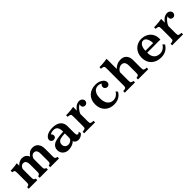

<svg xmlns="http://www.w3.org/2000/svg" viewBox="401 -2412 4063 4063"><g transform="rotate(-45 2433.0 -380.0)"><path d="M241.2 -481.9Q254.4 -502 278.1 -519.8Q301.8 -537.6 331.3 -548.8Q360.8 -560.1 390.1 -560.1Q414.1 -560.1 436.3 -555.2Q458.5 -550.3 478 -538.1Q497.6 -525.9 513.7 -506.8Q529.8 -487.8 541 -459Q569.8 -505.4 610.1 -532.7Q650.4 -560.1 711.9 -560.1Q738.3 -560.1 769.3 -550.8Q800.3 -541.5 825.2 -517.1Q850.6 -491.7 866.2 -453.1Q881.8 -414.6 881.8 -355V-130.9Q881.8 -108.4 883.1 -95Q884.3 -81.5 888.7 -73.7Q893.1 -65.9 901.9 -60.1Q910.2 -55.2 919.9 -51.8Q929.7 -48.3 944.8 -46.9V0H683.1V-46.9Q695.8 -47.9 705.8 -51.8Q715.8 -55.7 722.2 -60.1Q730 -65.9 734.4 -73.7Q738.8 -81.5 740.5 -95Q742.2 -108.4 742.2 -130.9V-336.9Q742.2 -379.9 734.9 -404.3Q727.5 -428.7 714.8 -442.9Q701.2 -458 685.5 -461.9Q669.9 -465.8 655.8 -465.8Q627.9 -465.8 608.4 -451.2Q588.9 -436.5 576.9 -414.8Q564.9 -393.1 560.1 -372.1V-130.9Q560.1 -108.4 561.8 -94.7Q563.5 -81.1 567.9 -73.2Q572.3 -65.4 580.1 -60.1Q586.9 -55.7 595 -52Q603 -48.3 611.8 -46.9V0H366.2V-46.9Q377.9 -48.3 386.2 -51.8Q394.5 -55.2 401.9 -60.1Q410.6 -65.9 414.8 -73.7Q418.9 -81.5 420.4 -95Q421.9 -108.4 421.9 -130.9V-335.9Q421.9 -378.9 414.8 -403.8Q407.7 -428.7 395 -442.9Q381.3 -458 366.2 -461.9Q351.1 -465.8 335.9 -465.8Q316.4 -465.8 299.6 -457.3Q282.7 -448.7 270.3 -434.6Q257.8 -420.4 251 -403.8Q244.1 -387.2 244.1 -371.1V-130.9Q244.1 -97.2 247.8 -82.3Q251.5 -67.4 264.2 -60.1Q271.5 -55.7 278.6 -52Q285.6 -48.3 294.9 -46.9V0H38.1V-46.9Q67.9 -49.8 84 -60.1Q94.7 -66.9 99.4 -82Q104 -97.2 104 -130.9V-409.2Q104 -442.9 100.3 -457.8Q96.7 -472.7 84 -480Q61.5 -493.2 38.1 -493.2V-540Q64.9 -540 99.4 -542.2Q133.8 -544.4 170.4 -549.1Q207 -553.7 241.2 -560.1Z M1305.2 -560.1Q1360.4 -560.1 1406.2 -548.3Q1452.1 -536.6 1484.9 -511.2Q1518.1 -485.8 1536.6 -447Q1555.2 -408.2 1555.2 -356V-147Q1555.2 -119.1 1559.8 -104.5Q1564.5 -89.8 1573.2 -84.5Q1582 -79.1 1593.8 -79.1Q1606 -79.1 1617.7 -86.7Q1629.4 -94.2 1637.2 -107.9L1651.9 -57.1Q1638.2 -35.2 1616.7 -19Q1595.2 -2.9 1569.8 6.1Q1544.4 15.1 1518.1 15.1Q1488.8 15.1 1466.1 5.6Q1443.4 -3.9 1429 -19.8Q1414.6 -35.6 1409.2 -54.2Q1386.2 -29.3 1353.5 -13.2Q1320.8 2.9 1284.7 10.5Q1248.5 18.1 1214.8 18.1Q1179.7 18.1 1148.4 6.3Q1117.2 -5.4 1093.3 -27.3Q1069.3 -49.3 1055.7 -80.1Q1042 -110.8 1042 -148.9Q1042 -191.9 1060.5 -227.1Q1079.1 -262.2 1121.1 -287.1Q1139.6 -298.3 1168.9 -306.9Q1198.2 -315.4 1232.4 -321.3Q1266.6 -327.1 1300.8 -330.8Q1335 -334.5 1363.8 -335.9L1408.2 -337.9V-353Q1408.2 -390.6 1400.6 -419.2Q1393.1 -447.8 1378.9 -467.8Q1350.6 -508.8 1284.2 -508.8Q1249.5 -508.8 1224.4 -500.5Q1199.2 -492.2 1181.2 -478Q1196.3 -473.1 1205.6 -455.3Q1214.8 -437.5 1214.8 -418.9Q1214.8 -392.6 1195.8 -374.3Q1176.8 -356 1142.1 -356Q1123.5 -356 1107.4 -365.7Q1091.3 -375.5 1081.5 -390.6Q1071.8 -405.8 1071.8 -421.9Q1071.8 -449.7 1084.2 -469.5Q1096.7 -489.3 1116.2 -505.9Q1132.3 -519.5 1159.4 -532Q1186.5 -544.4 1223.6 -552.2Q1260.7 -560.1 1305.2 -560.1ZM1371.1 -285.2Q1349.1 -284.2 1324 -281Q1298.8 -277.8 1276.4 -272Q1253.9 -266.1 1239.7 -256.8Q1216.8 -241.7 1203.9 -219.2Q1190.9 -196.8 1190.9 -166Q1190.9 -134.3 1205.1 -111.6Q1219.2 -88.9 1241.9 -76.9Q1264.6 -64.9 1289.1 -64.9Q1311 -64.9 1331.8 -71.8Q1352.5 -78.6 1369.6 -91.1Q1386.7 -103.5 1396.7 -120.8Q1406.7 -138.2 1406.7 -159.2V-287.1Z M1927.2 -449.2Q1944.3 -474.6 1962.6 -492.9Q1981 -511.2 1998 -523.9Q2019 -539.6 2045.9 -549.8Q2072.8 -560.1 2102.1 -560.1Q2132.3 -560.1 2154.5 -547.9Q2176.8 -535.6 2189 -516.1Q2201.2 -496.6 2201.2 -474.1Q2201.2 -452.1 2191.2 -435.3Q2181.2 -418.5 2164.8 -408.7Q2148.4 -398.9 2129.9 -398.9Q2105.5 -398.9 2089.1 -408.9Q2072.8 -418.9 2064.7 -434.6Q2056.6 -450.2 2057.1 -467.5Q2057.6 -484.9 2066.9 -500Q2056.6 -499.5 2043.2 -491Q2029.8 -482.4 2017.1 -470.9Q2004.4 -459.5 1995.1 -449.2Q1975.1 -426.8 1958.5 -401.9Q1941.9 -377 1930.2 -345.2V-130.9Q1930.2 -97.2 1933.8 -82.3Q1937.5 -67.4 1950.2 -60.1Q1961.4 -53.2 1979 -50Q1996.6 -46.9 2024.9 -46.9V0H1697.3V-46.9Q1721.7 -46.9 1738.3 -50.3Q1754.9 -53.7 1766.1 -60.1Q1779.8 -67.4 1783.4 -82.3Q1787.1 -97.2 1787.1 -130.9V-409.2Q1787.1 -442.9 1783.4 -457.8Q1779.8 -472.7 1766.1 -480Q1754.9 -485.8 1738.3 -489.5Q1721.7 -493.2 1697.3 -493.2V-540Q1733.4 -540 1773.2 -542.2Q1813 -544.4 1852.5 -549.1Q1892.1 -553.7 1927.2 -560.1Z M2590.8 -560.1Q2639.6 -560.1 2674.8 -550.3Q2710 -540.5 2733.9 -526.4Q2757.8 -512.2 2772.9 -498Q2792.5 -479.5 2801.8 -458.7Q2811 -438 2811 -419.9Q2811 -397.5 2801 -380.4Q2791 -363.3 2774.7 -353.8Q2758.3 -344.2 2739.7 -344.2Q2718.3 -344.2 2701.7 -354.5Q2685.1 -364.7 2675.5 -379.9Q2666 -395 2666 -410.2Q2666 -435.5 2676.5 -452.6Q2687 -469.7 2704.1 -478Q2695.8 -489.3 2670.4 -498Q2645 -506.8 2609.9 -506.8Q2568.4 -506.8 2533.7 -482.9Q2499 -459 2478 -409.7Q2457 -360.4 2457 -284.2Q2457 -228 2468.5 -188.2Q2480 -148.4 2499 -122.3Q2518.1 -96.2 2540.8 -81.5Q2563.5 -66.9 2586.2 -61Q2608.9 -55.2 2627.9 -55.2Q2670.4 -55.2 2702.4 -70.1Q2734.4 -85 2757.1 -108.2Q2779.8 -131.3 2793.9 -155.8L2828.1 -115.2Q2815.9 -94.7 2796.9 -71.5Q2777.8 -48.3 2748.5 -27.3Q2719.2 -6.3 2677.2 6.8Q2635.3 20 2578.1 20Q2517.6 20 2465.8 1Q2414.1 -18.1 2375.5 -55.2Q2336.9 -92.3 2315.4 -146.2Q2293.9 -200.2 2293.9 -270Q2293.9 -337.9 2316.2 -391.6Q2338.4 -445.3 2378.7 -482.9Q2418.9 -520.5 2473.1 -540.3Q2527.3 -560.1 2590.8 -560.1Z M3147.9 -475.1Q3185.5 -514.2 3233.9 -537.1Q3282.2 -560.1 3347.2 -560.1Q3380.9 -560.1 3415.5 -549.1Q3450.2 -538.1 3477.1 -508.8Q3498 -485.8 3512 -450Q3525.9 -414.1 3525.9 -358.9V-130.9Q3525.9 -97.2 3529.5 -82.3Q3533.2 -67.4 3546.9 -60.1Q3558.1 -53.7 3575.2 -50.3Q3592.3 -46.9 3616.7 -46.9V0H3309.1V-46.9Q3320.8 -46.9 3335.2 -50Q3349.6 -53.2 3361.8 -60.1Q3374.5 -67.4 3378.2 -82.3Q3381.8 -97.2 3381.8 -130.9V-332Q3381.8 -378.4 3373.5 -405.8Q3365.2 -433.1 3350.1 -446.8Q3334.5 -461.9 3317.6 -467Q3300.8 -472.2 3283.7 -472.2Q3257.8 -472.2 3230.2 -460Q3202.6 -447.8 3180.4 -426Q3158.2 -404.3 3147.9 -375V-130.9Q3147.9 -97.2 3151.6 -82.3Q3155.3 -67.4 3168 -60.1Q3180.2 -53.2 3194.6 -50Q3209 -46.9 3219.7 -46.9V0H2913.1V-46.9Q2937.5 -46.9 2954.6 -50.3Q2971.7 -53.7 2982.9 -60.1Q2996.6 -67.4 3000.2 -82.3Q3003.9 -97.2 3003.9 -130.9V-628.9Q3003.9 -662.6 3000.2 -677.5Q2996.6 -692.4 2982.9 -700.2Q2971.7 -706.1 2955.1 -709.5Q2938.5 -712.9 2916 -712.9V-759.8Q2951.2 -759.8 2991 -762.2Q3030.8 -764.6 3071 -769Q3111.3 -773.4 3147.9 -779.8Z M3964.8 -560.1Q3991.2 -560.1 4021.7 -554.4Q4052.2 -548.8 4083.3 -536.1Q4114.3 -523.4 4142.6 -502.4Q4170.9 -481.4 4193.4 -451.2Q4215.8 -420.9 4228.8 -380.1Q4241.7 -339.4 4241.7 -286.1V-262.2H3847.7V-255.9Q3847.7 -185.5 3871.3 -141.1Q3895 -96.7 3935.8 -75.4Q3976.6 -54.2 4027.8 -54.2Q4067.9 -54.2 4101.1 -69.1Q4134.3 -84 4159.4 -108.4Q4184.6 -132.8 4200.7 -160.2L4237.8 -116.2Q4221.2 -89.4 4198.5 -64.9Q4175.8 -40.5 4145.5 -21.5Q4115.2 -2.4 4076.4 8.8Q4037.6 20 3988.8 20Q3922.9 20 3867.7 0.5Q3812.5 -19 3772 -56.6Q3731.4 -94.2 3709.5 -147.9Q3687.5 -201.7 3687.5 -270Q3687.5 -335.9 3709 -389.4Q3730.5 -442.9 3768.3 -481Q3806.2 -519 3856.7 -539.6Q3907.2 -560.1 3964.8 -560.1ZM3968.8 -506.8Q3947.8 -506.8 3927.2 -496.6Q3906.7 -486.3 3889.6 -464.1Q3872.6 -441.9 3861.6 -405.8Q3850.6 -369.6 3848.6 -317.9H4080.6Q4080.6 -340.3 4076.7 -364.5Q4072.8 -388.7 4066.2 -410.6Q4059.6 -432.6 4050.8 -448.2Q4038.1 -472.2 4017.8 -489.5Q3997.6 -506.8 3968.8 -506.8Z M4560.1 -449.2Q4577.1 -474.6 4595.5 -492.9Q4613.8 -511.2 4630.9 -523.9Q4651.9 -539.6 4678.7 -549.8Q4705.6 -560.1 4734.9 -560.1Q4765.1 -560.1 4787.4 -547.9Q4809.6 -535.6 4821.8 -516.1Q4834 -496.6 4834 -474.1Q4834 -452.1 4824 -435.3Q4814 -418.5 4797.6 -408.7Q4781.2 -398.9 4762.7 -398.9Q4738.3 -398.9 4721.9 -408.9Q4705.6 -418.9 4697.5 -434.6Q4689.5 -450.2 4689.9 -467.5Q4690.4 -484.9 4699.7 -500Q4689.5 -499.5 4676 -491Q4662.6 -482.4 4649.9 -470.9Q4637.2 -459.5 4627.9 -449.2Q4607.9 -426.8 4591.3 -401.9Q4574.7 -377 4563 -345.2V-130.9Q4563 -97.2 4566.7 -82.3Q4570.3 -67.4 4583 -60.1Q4594.2 -53.2 4611.8 -50Q4629.4 -46.9 4657.7 -46.9V0H4330.1V-46.9Q4354.5 -46.9 4371.1 -50.3Q4387.7 -53.7 4398.9 -60.1Q4412.6 -67.4 4416.3 -82.3Q4419.9 -97.2 4419.9 -130.9V-409.2Q4419.9 -442.9 4416.3 -457.8Q4412.6 -472.7 4398.9 -480Q4387.7 -485.8 4371.1 -489.5Q4354.5 -493.2 4330.1 -493.2V-540Q4366.2 -540 4406 -542.2Q4445.8 -544.4 4485.4 -549.1Q4524.9 -553.7 4560.1 -560.1Z"/></g></svg>

Font: BIZ UDPMincho
Style: Bold
Weight: 700
Designer: TypeBank Co., Ltd.
Foundry: Morisawa Inc.
Version: Version 1.06